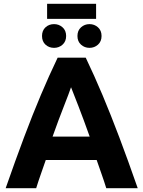

<svg xmlns="http://www.w3.org/2000/svg" viewBox="-20 -999 761 1019"><path d="M10 0Q62 -149 107.5 -270Q153 -391 196.5 -494Q240 -597 286 -693H435Q481 -597 524.5 -493.5Q568 -390 613.5 -269.5Q659 -149 711 0H544Q533 -36 519.5 -74Q506 -112 493 -150H223Q210 -112 196.5 -74Q183 -36 172 0ZM259 -274H456Q424 -364 396.5 -435Q369 -506 357 -536Q347 -506 319 -435Q291 -364 259 -274ZM230 -899V-979H490V-899ZM267 -745Q240 -745 221.5 -762Q203 -779 203 -808Q203 -837 221.5 -854Q240 -871 267 -871Q293 -871 312 -854Q331 -837 331 -808Q331 -779 312 -762Q293 -745 267 -745ZM455 -745Q429 -745 410 -762Q391 -779 391 -808Q391 -837 410 -854Q429 -871 455 -871Q481 -871 500 -854Q519 -837 519 -808Q519 -779 500 -762Q481 -745 455 -745Z"/></svg>

Font: Ubuntu Sans ExtraBold
Style: Regular
Weight: 800
Designer: Dalton Maag Ltd
Foundry: Dalton Maag Ltd
Version: Version 1.006; ttfautohint (v1.8.4.7-5d5b)